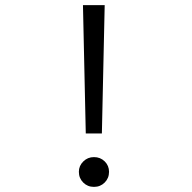

<svg xmlns="http://www.w3.org/2000/svg" viewBox="-20 -720 750 751"><path d="M315.5 -198 304.5 -700H389.5L378.5 -198ZM288.5 -48Q288.5 -71.5 305.8 -88.5Q323 -105.5 347.5 -105.5Q372.5 -105.5 389.5 -88.8Q406.5 -72 406.5 -48Q406.5 -23 389.5 -6Q372.5 11 347.5 11Q322.5 11 305.5 -6Q288.5 -23 288.5 -48Z"/></svg>

Font: League Mono Light
Style: Regular
Weight: 300
Width: 6
Designer: Tyler Finck
Foundry: The League of Moveable Type / Tyler Finck
Version: Version 2.210